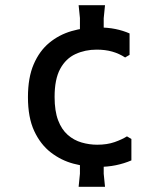

<svg xmlns="http://www.w3.org/2000/svg" viewBox="-20 -715 605 735"><path d="M281 0 286 -50V-142H377V-50L382 0ZM286 -563V-646L281 -695H382L377 -645V-563ZM355 -76Q308 -76 261 -88.5Q214 -101 174.5 -131.5Q135 -162 111 -213.5Q87 -265 87 -343Q87 -418 109 -469Q131 -520 168.5 -551Q206 -582 254 -596Q302 -610 354 -610Q392 -610 421.5 -604Q451 -598 476 -587V-505L459 -495Q436 -510 409.5 -517.5Q383 -525 350 -525Q306 -525 269 -508Q232 -491 210.5 -451.5Q189 -412 189 -344Q189 -290 202.5 -254.5Q216 -219 239.5 -198.5Q263 -178 292.5 -169.5Q322 -161 352 -161Q390 -161 418.5 -171Q447 -181 466 -193L483 -183V-101Q455 -89 423.5 -82.5Q392 -76 355 -76Z"/></svg>

Font: AR One Sans Medium
Style: Regular
Weight: 500
Designer: Niteesh Yadav
Foundry: Niteesh Yadav
Version: Version 1.001;gftools[0.9.33]